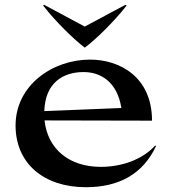

<svg xmlns="http://www.w3.org/2000/svg" viewBox="-20 -769 705 802"><path d="M329 -468C398 -468 469 -430 487 -318L165 -305C169 -425 245 -468 329 -468ZM45 -245C45 -88 161 13 339 13C477 13 577 -42 632 -159L628 -161C574 -101 486 -72 401 -72C268 -72 179 -147 166 -266L615 -265C615 -448 480 -520 356 -520C200 -520 45 -413 45 -245ZM164 -749 160 -746C212 -679 289 -604 334 -570C379 -603 457 -679 509 -746L504 -749L334 -658Z"/></svg>

Font: Coconat Demi
Style: Regular
Weight: 400
Designer: Sara Lavazza
Foundry: Collletttivo
Version: Version 1.000;Glyphs 3.2 (3217)